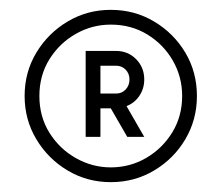

<svg xmlns="http://www.w3.org/2000/svg" viewBox="-20 -735 450 390"><path d="M205 -365Q157 -365 117.2 -388.8Q77.5 -412.5 53.8 -452.2Q30 -492 30 -540Q30 -588.5 53.8 -628Q77.5 -667.5 117.2 -691.2Q157 -715 205 -715Q253.5 -715 293.2 -691.2Q333 -667.5 356.5 -628Q380 -588.5 380 -540Q380 -492 356.5 -452.2Q333 -412.5 293.2 -388.8Q253.5 -365 205 -365ZM60 -540Q60 -498 80.5 -465.2Q101 -432.5 134.2 -413.8Q167.5 -395 205 -395Q244 -395 277 -414.2Q310 -433.5 330 -466.2Q350 -499 350 -540Q350 -579 331 -612Q312 -645 279.2 -665Q246.5 -685 205 -685Q167 -685 134 -666.2Q101 -647.5 80.5 -614.8Q60 -582 60 -540ZM154 -457V-631.5H216Q240 -631.5 256.5 -614.8Q273 -598 273 -573.5Q273 -555 263 -540.2Q253 -525.5 237 -519.5L273 -457H238.5L205 -515H184V-457ZM184 -545H216Q227.5 -545 235.2 -553.2Q243 -561.5 243 -573.5Q243 -585.5 235.2 -593.5Q227.5 -601.5 216 -601.5H184Z"/></svg>

Font: Urbanist Thin
Style: Regular
Weight: 100
Designer: Corey Hu
Foundry: Corey Hu
Version: Version 1.330; ttfautohint (v1.8.4.7-5d5b)